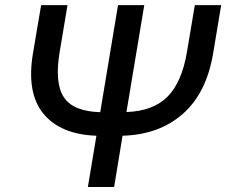

<svg xmlns="http://www.w3.org/2000/svg" viewBox="-20 -748 905 768"><path d="M759.3 -727.5H864.7L832.5 -534.2Q805.7 -375 710.7 -292Q615.7 -209 470.2 -205.1L436.5 0H331.5L365.7 -205.1Q222.7 -210 154.1 -292.7Q85.4 -375.5 111.8 -534.2L144.5 -727.5H250L218.8 -541Q197.8 -417 235.1 -359.6Q272.5 -302.2 380.9 -299.3L452.1 -727.5H557.1L485.8 -299.8Q592.8 -303.7 650.1 -361.3Q707.5 -418.9 728 -541Z"/></svg>

Font: Inter Display Medium
Style: Italic
Weight: 500
Italic angle: -9.39999°
Designer: Rasmus Andersson
Foundry: rsms
Version: Version 4.000;git-a52131595